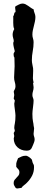

<svg xmlns="http://www.w3.org/2000/svg" viewBox="-20 -820 269 1091"><path d="M181.2 -724.1Q181.2 -710.9 178.5 -698.2Q175.8 -685.5 172.6 -673.1Q169.4 -660.6 166.7 -648.2Q164.1 -635.7 164.1 -623Q164.1 -611.8 167.5 -601.6Q170.9 -591.3 170.9 -580.1Q170.9 -554.2 166 -529.1Q161.1 -503.9 161.1 -478Q161.1 -465.8 163.8 -454.6Q166.5 -443.4 168 -432.1Q168.9 -418 168 -404.1Q167 -390.1 167 -376Q167 -373.5 167.5 -369.6Q168 -365.7 168.7 -361.6Q169.4 -357.4 170.2 -354.5Q170.9 -351.6 170.9 -351.1L168 -348.1Q168 -341.8 169.4 -335.9Q170.9 -330.1 170.9 -324.2Q170.9 -313 167.5 -302Q164.1 -291 164.1 -279.8Q164.1 -271.5 167.5 -263.9Q170.9 -256.3 170.9 -248Q170.9 -242.2 169.9 -231.9Q168.9 -221.7 167.5 -210.4Q166 -199.2 165 -189Q164.1 -178.7 164.1 -172.9Q164.1 -158.2 165 -147.7Q166 -137.2 167.5 -129.4Q168.9 -121.6 169.9 -116.5Q170.9 -111.3 170.9 -106.9Q170.9 -102.5 172.4 -98.6Q173.8 -94.7 173.8 -90.8Q173.8 -83.5 172.4 -75.4Q170.9 -67.4 170.9 -60.1Q170.9 -51.8 173.8 -43.9Q176.8 -36.1 176.8 -27.8Q176.8 -19.5 173.8 -12Q170.9 -4.4 168 2.9Q164.6 10.3 162.1 16.4Q159.7 22.5 156 26.9Q152.3 31.2 146.5 33.7Q140.6 36.1 130.9 36.1Q115.2 36.1 102.1 31Q88.9 25.9 79.1 16.8Q69.3 7.8 63.7 -4.9Q58.1 -17.6 58.1 -33.2Q58.1 -37.1 59.6 -40Q61 -43 61 -46.9Q61 -50.8 59.6 -54.4Q58.1 -58.1 58.1 -62Q58.1 -66.4 61 -69.8Q64 -73.2 64 -78.1Q64 -82 62.5 -85.4Q61 -88.9 61 -91.8Q61 -99.1 62 -105.5Q63 -111.8 64.5 -119.6Q65.9 -127.4 66.9 -137.7Q67.9 -147.9 67.9 -163.1Q67.9 -168 66.9 -177.2Q65.9 -186.5 64.5 -196.8Q63 -207 62 -216.6Q61 -226.1 61 -231Q61 -234.9 62.5 -238.8Q64 -242.7 64 -247.1Q64 -251.5 61 -254.4Q58.1 -257.3 58.1 -261.2Q58.1 -266.6 59.6 -271Q61 -275.4 61 -279.8Q61 -285.2 59.6 -289.8Q58.1 -294.4 58.1 -298.8Q58.1 -302.7 63 -310.5Q67.9 -318.4 67.9 -329.1Q67.9 -341.8 64 -354Q60.1 -366.2 60.1 -379.9Q60.1 -395.5 61.5 -411.9Q63 -428.2 63 -443.8Q63 -455.1 62.5 -466.6Q62 -478 62 -490.2Q62 -494.6 59.3 -498Q56.6 -501.5 58.1 -505.9Q57.1 -507.8 57.1 -512.2Q57.1 -516.6 59.8 -520.5Q62.5 -524.4 64 -528.8Q61.5 -538.6 58.3 -552Q55.2 -565.4 55.2 -576.2Q55.2 -578.6 56.6 -580.8Q58.1 -583 58.1 -586.9Q58.1 -593.8 54.9 -603.8Q51.8 -613.8 51.8 -623Q51.8 -639.2 61 -654.8Q57.1 -662.6 56.2 -671.9Q55.2 -681.2 55.2 -691.2Q55.2 -701.2 55.4 -710.7Q55.7 -720.2 55.2 -729Q58.1 -730.5 58.8 -733.9Q59.6 -737.3 60.3 -741Q61 -744.6 62.5 -747.6Q64 -750.5 67.9 -751Q68.8 -757.8 67.4 -763.9Q65.9 -770 65.9 -775.9Q65.9 -778.3 66.4 -780Q66.9 -781.7 67.9 -784.2Q76.2 -788.6 87.2 -794.2Q98.1 -799.8 107.9 -799.8Q116.7 -799.8 124.8 -795.9Q132.8 -792 140.6 -786.4Q148.4 -780.8 156 -775.4Q163.6 -770 170.9 -767.1Q171.4 -761.2 172.9 -756.1Q174.3 -751 176.3 -745.8Q178.2 -740.7 179.7 -735.4Q181.2 -730 181.2 -724.1ZM173.3 130.9Q173.3 156.7 162.4 178.2Q151.4 199.7 133.3 217.8Q126 225.6 116.7 232.2Q107.4 238.8 101.6 248H98.6Q93.3 248 88.6 249.5Q84 251 78.6 251Q73.7 251 69.3 248Q65.4 242.2 61.5 235.4Q57.6 228.5 57.6 220.2Q57.6 209.5 62.7 202.4Q67.9 195.3 74 189.5Q80.1 183.6 85.2 177Q90.3 170.4 90.3 160.2Q90.3 152.8 88.6 148.9Q86.9 145 84.2 141.8Q81.5 138.7 78.4 135.7Q75.2 132.8 72.3 127.9V120.1Q71.3 107.9 75 98.6Q78.6 89.4 82.5 79.1Q94.7 72.8 104.2 68.8Q113.8 64.9 127.4 64.9Q130.9 64.9 135.7 67.1Q140.6 69.3 145.3 72.5Q149.9 75.7 153.8 79.3Q157.7 83 160.2 85.9Q162.1 88.9 163.1 95Q164.1 101.1 165.5 104Q167.5 108.9 168.9 111.3Q170.4 113.8 171.4 116Q172.4 118.2 172.9 121.3Q173.3 124.5 173.3 130.9Z"/></svg>

Font: Margarine
Style: Regular
Weight: 400
Designer: Astigmatic (AOETI)
Foundry: Astigmatic (AOETI)
Version: Version 1.000